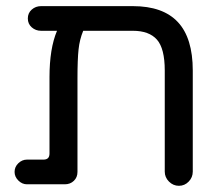

<svg xmlns="http://www.w3.org/2000/svg" viewBox="-20 -597 722 623"><path d="M605.5 -368.2V-40Q605.5 -21.5 592.3 -7.8Q579.1 5.9 560.5 5.9Q542 5.9 528.3 -7.8Q514.6 -21.5 514.6 -40V-368.2Q514.6 -439.5 489.3 -468.3Q463.9 -497.1 411.1 -497.1H250Q238.3 -468.8 234.9 -436.5Q231.4 -404.3 231.4 -342.8V-39.1Q231.4 -21.5 219.7 -10.3Q208 1 190.4 1H67.4Q51.8 1 39.6 -11.2Q27.3 -23.4 27.3 -39.1Q27.3 -55.7 39.6 -67.4Q51.8 -79.1 67.4 -79.1H121.1Q140.6 -79.1 140.6 -98.6V-346.7Q140.6 -439.5 165 -497.1H113.3Q95.7 -497.1 83 -508.3Q70.3 -519.5 70.3 -537.1Q70.3 -554.7 83 -565.9Q95.7 -577.1 113.3 -577.1H411.1Q508.8 -577.1 557.1 -525.4Q605.5 -473.6 605.5 -368.2Z"/></svg>

Font: KTXP_ComRound
Style: Medium
Weight: 500
Version: Version 1.01;May 16, 2022;FontCreator 13.0.0.2683 64-bit